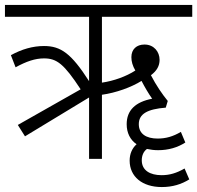

<svg xmlns="http://www.w3.org/2000/svg" viewBox="-20 -642 797 776"><path d="M81 -91 340 -248V0H392V-259C449 -267 510 -289 552 -315C565 -290 580 -264 595 -243C527 -230 492 -196 492 -140C492 -105 506 -77 532 -59C514 -43 504 -20 504 7C504 72 555 114 634 114C677 114 713 103 745 83L726 39C693 58 665 66 633 66C587 66 553 47 553 6C553 -13 560 -30 574 -40C588 -37 603 -35 619 -35C661 -35 698 -46 729 -66L711 -109C679 -90 650 -82 617 -82C571 -82 541 -101 541 -140C541 -182 576 -201 650 -207L658 -234C636 -261 611 -297 590 -338C614 -356 625 -376 625 -400C625 -433 602 -462 564 -462C532 -462 511 -443 511 -411C511 -393 516 -376 527 -357C490 -333 440 -315 392 -308V-574H757V-622H0V-574H340V-314C268 -426 226 -456 158 -456C112 -456 68 -443 24 -419L43 -370C87 -394 122 -406 158 -406C210 -406 239 -383 306 -281L52 -137Z"/></svg>

Font: Noto Sans Devanagari SemiCondensed Light
Style: Regular
Weight: 300
Width: 4
Designer: Jelle Bosma - Monotype Design Team
Foundry: Monotype Imaging Inc.
Version: Version 2.004